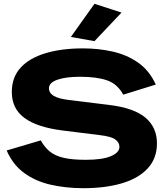

<svg xmlns="http://www.w3.org/2000/svg" viewBox="-20 -976 874 1008"><path d="M418 12Q325 12 245 -6.5Q165 -25 106 -68.5Q47 -112 15 -186L194 -239Q214 -203 241.5 -180.5Q269 -158 314 -147.5Q359 -137 430 -137Q517 -137 562 -156Q607 -175 607 -205Q607 -228 585 -244Q563 -260 501 -267L308 -291Q174 -308 108 -357Q42 -406 42 -493Q42 -570 88 -620.5Q134 -671 218.5 -696.5Q303 -722 416 -722Q498 -722 572.5 -705Q647 -688 705.5 -647Q764 -606 798 -532L627 -479Q597 -535 542.5 -554Q488 -573 400 -573Q326 -573 281.5 -557.5Q237 -542 237 -513Q237 -488 261.5 -473Q286 -458 342 -451L554 -425Q684 -409 744 -358Q804 -307 804 -223Q804 -145 756 -92.5Q708 -40 621 -14Q534 12 418 12ZM476 -760 352 -782 476 -956 618 -910Z"/></svg>

Font: Special Gothic Extended Bold
Style: Regular
Weight: 700
Width: 7
Designer: Alistair McCready
Foundry: Monolith
Version: Version 1.000; ttfautohint (v1.8.4.7-5d5b)